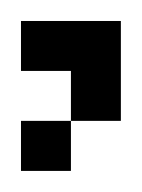

<svg xmlns="http://www.w3.org/2000/svg" viewBox="-20 -20 135 183"><path d="M0 0H47.6V47.6H0ZM0 95.2H47.6V142.9H0ZM47.6 47.6H95.2V95.2H47.6ZM47.6 0H95.2V47.6H47.6Z"/></svg>

Font: Jacquard 12 Charted
Style: Regular
Weight: 400
Designer: Sarah Cadigan-Fried
Version: Version 1.000